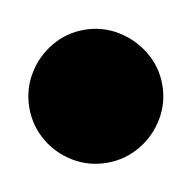

<svg xmlns="http://www.w3.org/2000/svg" viewBox="-74 -985 249 249"><g transform="rotate(-10 50.5 -860.5)"><path d="M-37.3 -860Q-37.3 -836.3 -25.5 -816.3Q-13.7 -796.3 6.3 -784.5Q26.3 -772.7 50 -772.7Q73.7 -772.7 93.7 -784.5Q113.7 -796.3 125.7 -816.3Q137.7 -836.3 137.7 -860Q137.7 -883.7 125.7 -903.7Q113.7 -923.7 93.7 -935.7Q73.7 -947.7 50 -947.7Q26.3 -947.7 6.3 -935.7Q-13.7 -923.7 -25.5 -903.7Q-37.3 -883.7 -37.3 -860Z"/></g></svg>

Font: Linefont Thin
Style: Regular
Weight: 100
Monospace: yes
Version: Version 3.002;gftools[0.9.33]